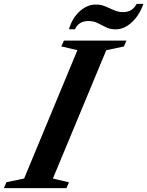

<svg xmlns="http://www.w3.org/2000/svg" viewBox="-85 -971 760 991"><path d="M-65 0 -52 -30.5 39.5 -49.5 314.5 -712 231.5 -731.5 245 -761.5H567.5L554.5 -731L463.5 -712L188 -49.5L271 -30L258 0ZM511.5 -819.5Q484 -819.5 462.2 -830.2Q440.5 -841 419.2 -851.8Q398 -862.5 371.5 -862.5Q321 -862.5 302 -820H271Q287 -876.5 325.5 -912Q364 -947.5 410 -947.5Q436.5 -947.5 459.2 -937.8Q482 -928 504 -918.2Q526 -908.5 551.5 -908.5Q598 -908.5 620.5 -951H655Q635.5 -893.5 596 -856.5Q556.5 -819.5 511.5 -819.5Z"/></svg>

Font: Libre Caslon Text SemiBold Italic
Style: Regular
Weight: 600
Italic angle: -22.583°
Designer: Pablo Impallari, Rodrigo Fuenzalida, Katja Schimmel
Foundry: Pablo Impallari, Rodrigo Fuenzalida
Version: Version 2.000